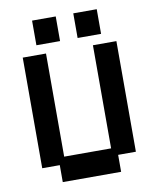

<svg xmlns="http://www.w3.org/2000/svg" viewBox="-90 -879 777 959"><g transform="rotate(-10 298.5 -399.5)"><path d="M150 11V-75H61V-636H179V-113H417V-636H536V-75H446V11ZM139 -685V-810H259V-685ZM348 -685V-810H467V-685Z"/></g></svg>

Font: Pixelify Sans SemiBold
Style: Regular
Weight: 600
Designer: Stefie Justprince
Foundry: Typecalism Foundryline
Version: Version 1.000